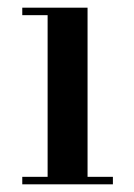

<svg xmlns="http://www.w3.org/2000/svg" viewBox="-20 -480 350 500"><path d="M208 -460V-19.5H274V0H38V-19.5H104V-440.5H38V-460Z"/></svg>

Font: Bodoni Moda 11pt Medium
Style: Regular
Weight: 500
Designer: Owen Earl
Foundry: indestructible type
Version: Version 2.004